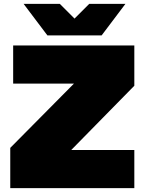

<svg xmlns="http://www.w3.org/2000/svg" viewBox="-20 -972 747 992"><path d="M225 -789 102 -952H289L365 -876L441 -952H628L505 -789ZM33 0V-208L362 -540H48V-737H674V-529L348 -197H674V0Z"/></svg>

Font: Tomorrow ExtraBold
Style: Regular
Weight: 800
Designer: Tony de Marco, Monica Rizzolli
Foundry: Just in Type
Version: Version 2.002